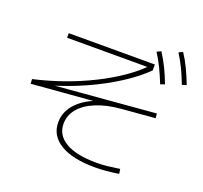

<svg xmlns="http://www.w3.org/2000/svg" viewBox="-147 -1025 1293 1224"><g transform="rotate(20 500.0 -413.0)"><path d="M615 29Q464 29 381 -21Q298 -71 298 -162Q298 -236 354 -294Q410 -352 507 -382L505 -369L49 -332L47 -363Q149 -386 249 -421.5Q349 -457 439 -502Q529 -547 602.5 -598Q676 -649 726 -702L735 -687H167V-718H751V-678Q689 -616 596.5 -556.5Q504 -497 393 -447Q282 -397 165 -363L161 -370L870 -429L873 -398L645 -379Q550 -371 479.5 -342Q409 -313 371 -267.5Q333 -222 333 -165Q333 -87 406 -44.5Q479 -2 615 -2Q652 -2 688.5 -6Q725 -10 771 -17L776 15Q730 22 692 25.5Q654 29 615 29ZM826 -611Q803 -668 781.5 -712.5Q760 -757 733 -798L761 -812Q790 -767 812.5 -721Q835 -675 855 -621ZM957 -655Q935 -713 913.5 -757Q892 -801 866 -842L893 -855Q922 -811 944 -764.5Q966 -718 987 -664Z"/></g></svg>

Font: M PLUS 1 Code ExtraLight
Style: Regular
Weight: 250
Designer: Coji Morishita
Foundry: UNDERFOREST DESIGN
Version: Version 1.002